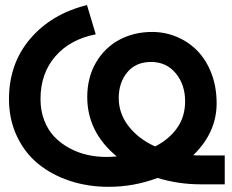

<svg xmlns="http://www.w3.org/2000/svg" viewBox="-20 -720 908 750"><path d="M403.8 9.8Q323.2 9.8 252.4 -13.7Q181.6 -37.1 128.9 -80.3Q76.2 -123.5 45.7 -188.7Q15.1 -253.9 15.1 -333Q15.1 -471.2 98.1 -568.6Q181.2 -666 319.8 -700.2L354 -585.9Q253.4 -566.4 195.8 -499.5Q138.2 -432.6 138.2 -333Q138.2 -287.1 153.1 -249Q168 -210.9 193.1 -185.1Q218.3 -159.2 251.7 -141.1Q285.2 -123 321.5 -115Q357.9 -106.9 396 -106.9Q409.7 -106.9 436 -108.9Q320.8 -204.6 320.8 -340.8Q320.8 -417 354.7 -475.3Q388.7 -533.7 446 -564.5Q503.4 -595.2 574.2 -595.2Q626 -595.2 672.1 -575.4Q718.3 -555.7 752.4 -520Q786.6 -484.4 806.4 -431.9Q826.2 -379.4 826.2 -316.9Q826.2 -202.1 734.9 -113.8Q743.7 -112.8 763.2 -112.8H857.9V0H763.2Q677.2 0 595.2 -24.9Q503.4 9.8 403.8 9.8ZM443.8 -336.9Q443.8 -277.3 481.7 -227.8Q519.5 -178.2 585.9 -147.9Q640.6 -175.8 671.9 -220.2Q703.1 -264.6 703.1 -324.2Q703.1 -389.6 666.5 -433.8Q629.9 -478 569.8 -478Q511.2 -478 477.5 -438Q443.8 -397.9 443.8 -336.9Z"/></svg>

Font: Cakra Normal
Style: Regular
Weight: 400
Designer: Lucia Kollert, Vojtech Kollert
Foundry: OoM Type
Version: Version 1.000;Glyphs 3.1.1 (3148)